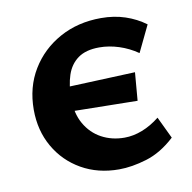

<svg xmlns="http://www.w3.org/2000/svg" viewBox="-59 -493 564 564"><g transform="rotate(-10 223.5 -210.5)"><path d="M253 13Q190 13 141 -15Q92 -43 64 -92Q36 -141 36 -203Q36 -270 67.5 -322Q99 -374 153.5 -404Q208 -434 277 -434Q316 -434 349 -423Q382 -412 409 -392L371 -313Q345 -331 315.5 -340.5Q286 -350 257 -350Q217 -350 193.5 -333Q170 -316 160 -286Q150 -256 150 -216Q150 -172 168 -140.5Q186 -109 216.5 -92.5Q247 -76 285 -76Q311 -76 338 -86.5Q365 -97 390 -117L421 -52Q380 -14 335.5 -0.5Q291 13 253 13ZM341 -176 95 -180 102 -250 348 -260Z"/></g></svg>

Font: Ysabeau
Style: Bold
Weight: 700
Designer: Christian Thalmann (Catharsis Fonts)
Version: Version 2.000;gftools[0.9.27.dev2+g8671c4b]